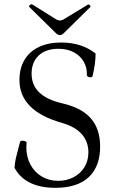

<svg xmlns="http://www.w3.org/2000/svg" viewBox="-20 -878 543 911"><path d="M48.8 -82Q50.3 -106 55.9 -130.1Q61.5 -154.3 72.3 -193.8Q73.2 -197.3 74.2 -200.4Q75.2 -203.6 75.7 -206.1Q76.2 -208 79.1 -209.2Q82 -210.4 85.9 -210.4Q93.3 -210.4 99.9 -207.8Q106.4 -205.1 106 -200.7Q105 -193.8 105 -179.2Q105 -132.8 124.8 -96.4Q144.5 -60.1 179 -40Q213.4 -20 256.3 -20Q295.9 -20 328.6 -36.9Q361.3 -53.7 380.4 -84.5Q399.4 -115.2 399.4 -155.3Q399.4 -206.1 367.7 -241.7Q335.9 -277.3 273.9 -294.9Q72.3 -352.1 72.3 -498Q72.3 -554.7 96.7 -594.7Q121.1 -634.8 165.5 -655.5Q210 -676.3 270 -676.3Q367.7 -676.3 433.6 -624Q433.6 -578.1 419.4 -517.6Q417.5 -511.2 408.7 -511.2Q402.3 -511.2 397 -514.4Q391.6 -517.6 392.1 -522.9Q393.6 -555.2 378.2 -583.5Q362.8 -611.8 331.8 -629.2Q300.8 -646.5 257.8 -646.5Q196.8 -646.5 163.3 -614.5Q129.9 -582.5 129.9 -528.8Q129.9 -474.1 166.5 -439.2Q203.1 -404.3 275.4 -387.7Q367.2 -366.7 411.1 -316.4Q455.1 -266.1 455.1 -182.1Q455.1 -88.4 401.1 -37.6Q347.2 13.2 242.7 13.2Q170.9 13.2 122.1 -11.2Q73.2 -35.6 48.8 -82ZM243.7 -722.2 120.1 -843.8Q117.7 -846.2 117.7 -848.1Q117.7 -851.1 122.1 -854.5Q126.5 -857.9 129.4 -857.9Q130.9 -857.9 134.8 -856L248 -785.2Q256.3 -780.8 264.2 -780.8Q272.5 -780.8 280.3 -785.2L397 -856Q398.9 -856.9 400.4 -856.9Q402.3 -856.9 406.2 -853.5Q408.7 -851.1 409.2 -848.1Q409.7 -845.2 407.7 -843.8L284.2 -722.2Q273.9 -711.4 264.2 -711.4Q253.9 -711.4 243.7 -722.2Z"/></svg>

Font: JuniusX Light
Style: Regular
Weight: 300
Designer: Peter S. Baker
Foundry: Briery Creek Software
Version: Version 1.008